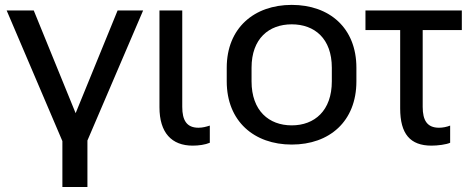

<svg xmlns="http://www.w3.org/2000/svg" viewBox="-20 -582 1931 786"><path d="M337.9 183.6V-6.8L565.9 -539.1H461.4L289.6 -118.7L118.2 -539.1H7.3L235.4 -4.4V183.6Z M769 14.2C793.9 14.2 820.3 10.3 838.9 2.4V-67.9C823.7 -63 809.1 -59.1 792.5 -59.1C744.1 -59.1 726.1 -89.8 726.1 -144.5V-539.1H632.8V-143.1C632.8 -38.6 682.6 14.2 769 14.2Z M1174.3 9.8C1328.6 9.8 1439 -85 1439 -249V-304.7C1439 -467.8 1328.6 -562 1174.3 -562C1021 -562 908.2 -467.8 908.2 -304.7V-249C908.2 -85 1021 9.8 1174.3 9.8ZM1174.3 -68.8C1081.1 -68.8 1009.8 -128.4 1009.8 -249V-304.7C1009.8 -424.3 1081.1 -482.4 1174.3 -482.4C1267.6 -482.4 1338.4 -424.3 1338.4 -304.7V-249C1338.4 -128.9 1267.6 -68.8 1174.3 -68.8Z M1476.1 -459H1618.2V-138.2C1618.2 -33.7 1659.2 14.2 1746.6 14.2C1771 14.2 1807.1 9.8 1822.8 2.4V-67.9C1809.1 -62.5 1793 -59.1 1777.3 -59.1C1728.5 -59.1 1710.4 -89.4 1710.4 -144.5V-459H1870.6V-539.1H1476.1Z"/></svg>

Font: Winston
Style: Regular
Weight: 400
Designer: Vernon Adams, Kim Jin-seong, David Berlow, Cristiano Sobral
Foundry: The Winston Project Authors
Version: Version 3.004